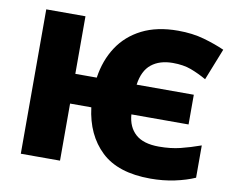

<svg xmlns="http://www.w3.org/2000/svg" viewBox="-80 -824 1119 935"><g transform="rotate(10 480.0 -356.5)"><path d="M719.2 9.8Q558.6 9.8 475.6 -69.1Q392.6 -147.9 376 -282.2H271V0H77.1V-713.9H271V-429.2H377Q389.6 -516.1 432.9 -582.3Q476.1 -648.4 550 -685.8Q624 -723.1 728 -723.1Q799.3 -723.1 857.4 -706.5Q915.5 -689.9 960 -669.9L897.9 -513.2Q858.4 -535.6 820.3 -549.8Q782.2 -564 730 -564Q665 -564 624.5 -531.7Q584 -499.5 574.2 -429.2H856.9V-282.2H574.2Q578.6 -220.2 617.4 -185.5Q656.2 -150.9 732.9 -150.9Q791 -150.9 838.4 -162.6Q885.7 -174.3 938 -192.9V-33.2Q895 -14.2 838.6 -2.2Q782.2 9.8 719.2 9.8Z"/></g></svg>

Font: Open Sans ExtraBold
Style: Regular
Weight: 800
Designer: Monotype Design Team
Foundry: Monotype Imaging Inc.
Version: Version 3.003; ttfautohint (v1.8.4)